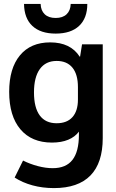

<svg xmlns="http://www.w3.org/2000/svg" viewBox="-20 -727 595 983"><path d="M27 0ZM506 -500V-20Q506 107 443 171.5Q380 236 256 236Q198 236 146.5 222Q95 208 55 182L98 95Q134 113 174 123.5Q214 134 250 134Q318 134 351 91.5Q384 49 384 -37V-53Q364 -26 329 -11.5Q294 3 246 3Q142 3 84.5 -65Q27 -133 27 -257Q27 -377 82 -443.5Q137 -510 237 -510Q341 -510 388 -437H390L400 -500ZM379 -281Q379 -346 351 -380.5Q323 -415 270 -415Q214 -415 184 -373.5Q154 -332 154 -254Q154 -176 183.5 -136Q213 -96 270 -96Q323 -96 351 -127.5Q379 -159 379 -217ZM103 -707H188Q189 -673 209 -654Q229 -635 265 -635Q301 -635 321 -654Q341 -673 342 -707H427Q427 -634 385 -594.5Q343 -555 265 -555Q188 -555 146 -594Q104 -633 103 -707Z"/></svg>

Font: Sarabun
Style: Bold
Weight: 700
Designer: Suppakit Chalermlarp | Katatrad Co.,Ltd.
Foundry: Cadson Demak Co.,Ltd.
Version: Version 1.000; ttfautohint (v1.6)